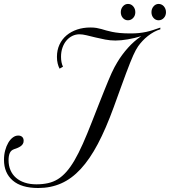

<svg xmlns="http://www.w3.org/2000/svg" viewBox="-20 -924 852 963"><path d="M784.2 -776.9Q768.1 -772.5 752.2 -763.7Q736.3 -754.9 721.7 -743.4Q707 -731.9 694.6 -718.5Q682.1 -705.1 672.9 -691.9Q667 -683.1 661.1 -672.6Q655.3 -662.1 648.4 -646.7Q641.6 -631.3 632.8 -609.6Q624 -587.9 612.5 -556.9Q601.1 -525.9 585.7 -483.9Q570.3 -441.9 550.3 -386.2Q511.2 -278.8 470.7 -202.1Q430.2 -125.5 384.8 -76.4Q339.4 -27.3 286.9 -4.2Q234.4 19 171.9 19Q87.4 19 43.7 -18.8Q0 -56.6 0 -122.6Q0 -147.5 5.9 -169.4Q11.7 -191.4 21.5 -208Q31.2 -224.6 44.2 -234.4Q57.1 -244.1 71.3 -244.1Q84 -244.1 91.3 -237.3Q98.6 -230.5 98.6 -217.8Q98.6 -208 94 -201.2Q89.4 -194.3 82.3 -189.7Q75.2 -185.1 66.9 -181.6Q58.6 -178.2 50.8 -175.8Q35.2 -170.4 29.1 -156.5Q22.9 -142.6 22.9 -120.6Q22.9 -92.8 32.5 -70.6Q42 -48.3 60.1 -32.5Q78.1 -16.6 104 -8.1Q129.9 0.5 162.6 0.5Q194.3 0.5 220.7 -5.4Q247.1 -11.2 269.8 -25.1Q292.5 -39.1 313 -62.3Q333.5 -85.4 353.8 -120.1Q374 -154.8 395.3 -202.4Q416.5 -250 440.9 -312.5Q460.4 -362.8 475.6 -400.9Q490.7 -439 502.4 -468.3Q514.2 -497.6 523.2 -519.3Q532.2 -541 539.8 -557.6Q547.4 -574.2 554.2 -586.9Q561 -599.6 568.4 -611.8Q590.8 -649.4 621.3 -683.6Q651.9 -717.8 688.5 -742.7Q655.3 -732.4 620.8 -726.6Q586.4 -720.7 559.1 -720.7Q533.2 -720.7 507.6 -725.6Q481.9 -730.5 458.3 -736.3Q434.6 -742.2 414.1 -747.1Q393.6 -752 378.4 -752Q359.9 -752 343 -743.9Q326.2 -735.8 313.5 -720.9Q300.8 -706.1 293.5 -685.3Q286.1 -664.6 286.1 -639.2Q286.1 -609.9 295.9 -589.4L278.8 -579.6Q272.9 -590.8 269.3 -605.5Q265.6 -620.1 265.6 -638.7Q265.6 -672.9 278.3 -700.2Q291 -727.5 313.7 -746.6Q336.4 -765.6 366.9 -775.9Q397.5 -786.1 433.6 -786.1Q451.2 -786.1 464.1 -783.9Q477.1 -781.7 488.8 -778.3Q500.5 -774.9 512.9 -771.2Q525.4 -767.6 542 -764.2Q558.6 -760.7 581.1 -758.5Q603.5 -756.3 635.7 -756.3Q658.7 -756.3 677.2 -758.3Q695.8 -760.3 712.9 -763.9Q730 -767.6 747.1 -773.2Q764.2 -778.8 784.2 -785.6ZM585.9 -862.8Q585.9 -879.9 596.4 -892.1Q606.9 -904.3 622.1 -904.3Q637.7 -904.3 648.2 -892.1Q658.7 -879.9 658.7 -862.8Q658.7 -845.7 647.9 -834Q637.2 -822.3 621.6 -822.3Q606.4 -822.3 596.2 -834Q585.9 -845.7 585.9 -862.8ZM739.7 -862.8Q739.7 -879.9 750.2 -892.1Q760.7 -904.3 775.9 -904.3Q783.2 -904.3 790 -901.1Q796.9 -897.9 801.8 -892.3Q806.6 -886.7 809.6 -879.2Q812.5 -871.6 812.5 -862.8Q812.5 -845.7 801.8 -834Q791 -822.3 775.4 -822.3Q760.3 -822.3 750 -834Q739.7 -845.7 739.7 -862.8Z"/></svg>

Font: Petit Formal Script
Style: Regular
Weight: 400
Version: Version 1.001; ttfautohint (v0.8) -G 200 -r 50